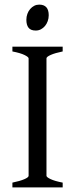

<svg xmlns="http://www.w3.org/2000/svg" viewBox="-20 -819 338 839"><path d="M34.2 0V-21Q67.4 -27.8 86.2 -35.9Q105 -43.9 105 -50.8V-564Q105 -569.8 87.2 -578.6Q69.3 -587.4 34.2 -594.2V-615.2H253.9V-594.2Q220.7 -587.4 201.9 -579.1Q183.1 -570.8 183.1 -564V-50.8Q183.1 -44.9 200.9 -36.4Q218.8 -27.8 253.9 -21V0ZM192.9 -752.4Q192.9 -738.8 188.5 -726.6Q184.1 -714.4 176.5 -705.3Q168.9 -696.3 158.7 -690.9Q148.4 -685.5 136.2 -685.5Q114.3 -685.5 104.7 -697.8Q95.2 -710 95.2 -732.4Q95.2 -746.1 99.6 -758.3Q104 -770.5 111.8 -779.5Q119.6 -788.6 129.6 -793.7Q139.6 -798.8 151.4 -798.8Q192.9 -798.8 192.9 -752.4Z"/></svg>

Font: Gentium Kaktovik
Style: Regular
Weight: 400
Designer: J. Victor Gaultney and Annie Olsen
Foundry: SIL International
Version: Version 1.102; 2013; Maintenance release